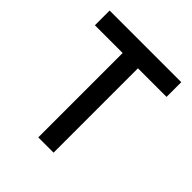

<svg xmlns="http://www.w3.org/2000/svg" viewBox="-191 -829 959 959"><g transform="rotate(45 288.0 -350.0)"><path d="M231 -596H35V-700H541V-596H339V0H231Z"/></g></svg>

Font: Easer Grotesk Variable
Style: Regular
Weight: 400
Designer: Boardeaser, Bonnie Shaver-Troup, Thomas Jockin
Foundry: Lexend
Version: Version 1.001;Glyphs 3.1.2 (3151)